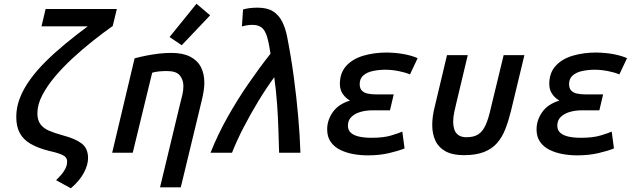

<svg xmlns="http://www.w3.org/2000/svg" viewBox="-20 -817 3400 1027"><path d="M359 190 280 147Q293 134 306.5 119Q320 104 329.5 85.5Q339 67 339 47Q339 23 313.5 11.5Q288 0 242 -10Q183 -25 144 -47.5Q105 -70 86 -105Q67 -140 67 -192Q67 -243 86.5 -293Q106 -343 141.5 -392Q177 -441 225 -488.5Q273 -536 330 -583Q387 -630 449 -676H202L224 -769H605L583 -678Q532 -642 476.5 -598Q421 -554 368.5 -505.5Q316 -457 273.5 -406.5Q231 -356 205.5 -306.5Q180 -257 180 -211Q180 -175 196 -153Q212 -131 242 -118Q272 -105 316 -93Q384 -75 417.5 -49Q451 -23 451 29Q451 65 428.5 107.5Q406 150 359 190Z M836 185 943 -260Q949 -283 955 -308Q961 -333 961 -356Q961 -390 942 -413.5Q923 -437 873 -437Q851 -437 830.5 -435Q810 -433 794 -428L690 0H580L700 -505Q730 -513 762.5 -519.5Q795 -526 829 -530Q863 -534 896 -534Q958 -534 997 -514Q1036 -494 1054.5 -458.5Q1073 -423 1073 -374Q1073 -352 1069 -328Q1065 -304 1059 -279L947 185ZM952 -575 887 -619 1031 -797 1104 -735Z M1106 0Q1146 -100 1198 -192Q1250 -284 1308.5 -369Q1367 -454 1427 -530Q1419 -584 1409 -618.5Q1399 -653 1381 -668.5Q1363 -684 1329 -684Q1314 -684 1300 -681.5Q1286 -679 1274 -676L1280 -766Q1295 -771 1315 -773.5Q1335 -776 1357 -776Q1410 -776 1441 -756Q1472 -736 1489.5 -701Q1507 -666 1516 -620Q1537 -513 1551.5 -405Q1566 -297 1575 -194.5Q1584 -92 1587 0H1473Q1471 -63 1469 -128Q1467 -193 1462 -262Q1457 -331 1447 -404Q1403 -344 1361 -274.5Q1319 -205 1283 -135.5Q1247 -66 1221 0Z M1947 14Q1907 14 1869 7Q1831 0 1799.5 -15.5Q1768 -31 1749 -58Q1730 -85 1730 -125Q1730 -174 1760 -217Q1790 -260 1852 -279Q1829 -292 1813.5 -314.5Q1798 -337 1798 -368Q1798 -427 1832 -464.5Q1866 -502 1923.5 -519Q1981 -536 2049 -536Q2102 -535 2143 -527Q2184 -519 2214 -506L2173 -419Q2147 -430 2111 -437Q2075 -444 2040 -444Q2008 -444 1976 -437.5Q1944 -431 1924 -414Q1904 -397 1904 -367Q1904 -345 1915 -333Q1926 -321 1946 -316.5Q1966 -312 1994 -312H2086L2066 -227H1975Q1937 -227 1907 -218Q1877 -209 1859 -191Q1841 -173 1841 -145Q1841 -121 1856.5 -107Q1872 -93 1900 -86.5Q1928 -80 1967 -80Q2032 -80 2073 -92.5Q2114 -105 2132 -113L2144 -23Q2112 -10 2061 2Q2010 14 1947 14Z M2461 13Q2401 13 2363.5 -7.5Q2326 -28 2309 -64.5Q2292 -101 2292 -149Q2292 -172 2295.5 -197Q2299 -222 2306 -249L2371 -522H2482L2420 -262Q2415 -242 2409.5 -216Q2404 -190 2404 -164Q2404 -144 2410 -125Q2416 -106 2432 -94.5Q2448 -83 2475 -83Q2515 -83 2538.5 -98.5Q2562 -114 2577.5 -148Q2593 -182 2605 -237L2674 -522H2785L2713 -223Q2700 -170 2683 -126.5Q2666 -83 2639 -52Q2612 -21 2569 -4Q2526 13 2461 13Z M3067 14Q3027 14 2989 7Q2951 0 2919.5 -15.5Q2888 -31 2869 -58Q2850 -85 2850 -125Q2850 -174 2880 -217Q2910 -260 2972 -279Q2949 -292 2933.5 -314.5Q2918 -337 2918 -368Q2918 -427 2952 -464.5Q2986 -502 3043.5 -519Q3101 -536 3169 -536Q3222 -535 3263 -527Q3304 -519 3334 -506L3293 -419Q3267 -430 3231 -437Q3195 -444 3160 -444Q3128 -444 3096 -437.5Q3064 -431 3044 -414Q3024 -397 3024 -367Q3024 -345 3035 -333Q3046 -321 3066 -316.5Q3086 -312 3114 -312H3206L3186 -227H3095Q3057 -227 3027 -218Q2997 -209 2979 -191Q2961 -173 2961 -145Q2961 -121 2976.5 -107Q2992 -93 3020 -86.5Q3048 -80 3087 -80Q3152 -80 3193 -92.5Q3234 -105 3252 -113L3264 -23Q3232 -10 3181 2Q3130 14 3067 14Z"/></svg>

Font: Ubuntu Sans Mono Medium
Style: Italic
Weight: 500
Italic angle: -13.5°
Monospace: yes
Designer: Dalton Maag Ltd
Foundry: Dalton Maag Ltd
Version: Version 1.006